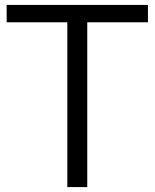

<svg xmlns="http://www.w3.org/2000/svg" viewBox="-20 -760 628 780"><path d="M253.5 0V-669.5H7V-740H581V-669.5H334.5V0Z"/></svg>

Font: Encode Sans SC Condensed Thin
Style: Regular
Weight: 400
Version: Version 3.002